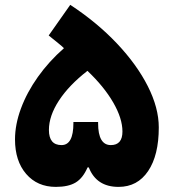

<svg xmlns="http://www.w3.org/2000/svg" viewBox="-20 -749 700 774"><path d="M333 -74.2Q314.5 -31.2 285.2 -13.4Q255.9 4.4 205.1 4.4Q130.4 4.4 85.4 -47.9Q40.5 -100.1 40.5 -187Q40.5 -247.1 64.5 -311.8Q88.4 -376.5 132.8 -439Q177.2 -501.5 237.8 -554.7Q229.5 -563 215.8 -574Q202.1 -585 176.3 -606L263.2 -729.5Q371.1 -658.7 451.4 -573.7Q531.7 -488.8 575.9 -401.4Q620.1 -314 620.1 -235.4Q620.1 -123 577.1 -59.3Q534.2 4.4 458 4.4Q368.7 4.4 337.9 -74.2ZM275.9 -257.3H375.5V-252.4Q375.5 -164.1 426.8 -164.1Q473.6 -164.1 473.6 -218.8Q473.6 -271.5 436.5 -335.7Q399.4 -399.9 332.5 -463.4Q257.8 -405.3 217.5 -343.5Q177.2 -281.7 177.2 -225.1Q177.2 -164.1 228 -164.1Q275.9 -164.1 275.9 -252.4Z"/></svg>

Font: Estedad-FD ExtraBold
Style: Regular
Weight: 800
Designer: Amin Abedi
Version: Version 7.3